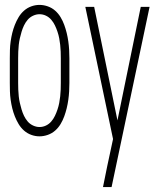

<svg xmlns="http://www.w3.org/2000/svg" viewBox="-20 -548 640 783"><path d="M141 8Q124 8 107.5 2Q91 -4 78 -15.5Q65 -27 56 -42Q47 -57 40.5 -73.5Q34 -90 30 -106.5Q26 -123 23.5 -140.5Q21 -158 20.5 -175.5Q20 -193 20 -210V-310Q20 -327 20.5 -344.5Q21 -362 23.5 -379.5Q26 -397 30 -413.5Q34 -430 40.5 -446.5Q47 -463 56 -478Q65 -493 78 -504.5Q91 -516 107.5 -522Q124 -528 141 -528Q158 -528 175 -522Q192 -516 205 -504.5Q218 -493 227 -478Q236 -463 242 -446.5Q248 -430 252 -413.5Q256 -397 258.5 -379.5Q261 -362 262 -344.5Q263 -327 263 -310V-210Q263 -193 262 -175.5Q261 -158 258.5 -140.5Q256 -123 252 -106.5Q248 -90 242 -73.5Q236 -57 227 -42Q218 -27 205 -15.5Q192 -4 175 2Q158 8 141 8ZM141 -30Q155 -30 167.5 -36Q180 -42 189 -52.5Q198 -63 204 -75.5Q210 -88 214.5 -101.5Q219 -115 221.5 -128Q224 -141 225.5 -155Q227 -169 227.5 -182.5Q228 -196 228 -210V-310Q228 -324 227.5 -337.5Q227 -351 225.5 -365Q224 -379 221.5 -392Q219 -405 214.5 -418.5Q210 -432 204 -444.5Q198 -457 189 -467.5Q180 -478 167.5 -484Q155 -490 141 -490Q128 -490 115 -484Q102 -478 93 -467.5Q84 -457 78 -444.5Q72 -432 68 -418.5Q64 -405 61 -392Q58 -379 56.5 -365Q55 -351 54.5 -337.5Q54 -324 54 -310V-210Q54 -196 54.5 -182.5Q55 -169 56.5 -155Q58 -141 61 -128Q64 -115 68 -101.5Q72 -88 78 -75.5Q84 -63 93 -52.5Q102 -42 115 -36Q128 -30 141 -30ZM400 215Q404 194 408.5 173Q413 152 417 131L441 19L328 -520H364L459 -57L554 -520H590L435 215Z"/></svg>

Font: Iosevka Extralight Extended
Style: Regular
Weight: 200
Width: 7
Monospace: yes
Designer: Belleve Invis
Foundry: Belleve Invis
Version: Version 32.5.0; ttfautohint (v1.8.4)